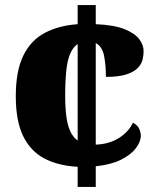

<svg xmlns="http://www.w3.org/2000/svg" viewBox="-20 -734 609 754"><path d="M285 -79Q209 -83 154.5 -111.5Q100 -140 71 -199.5Q42 -259 42 -356Q42 -456 72 -516.5Q102 -577 157 -605.5Q212 -634 285 -639V-714H356V-639Q428 -636 469 -619.5Q510 -603 527 -580Q544 -557 544 -533Q544 -518 540 -500.5Q536 -483 521.5 -467.5Q507 -452 477 -442Q447 -432 396 -432Q396 -476 389 -513.5Q382 -551 356 -565V-166Q409 -168 447 -192Q485 -216 502 -252Q519 -244 526 -229.5Q533 -215 533 -201Q533 -178 513.5 -152Q494 -126 454.5 -106.5Q415 -87 356 -81V0H285ZM285 -561Q267 -549 256 -524Q245 -499 240.5 -458Q236 -417 236 -357Q236 -312 240.5 -277.5Q245 -243 255.5 -219.5Q266 -196 285 -182Z"/></svg>

Font: Noto Serif Kannada Black
Style: Regular
Weight: 900
Version: Version 2.003